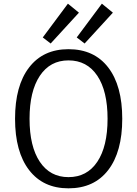

<svg xmlns="http://www.w3.org/2000/svg" viewBox="-20 -1012 747 1046"><path d="M353 14Q215 14 138.5 -85.5Q62 -185 62 -365Q62 -545 138.5 -644.5Q215 -744 353 -744Q493 -744 569.5 -644.5Q646 -545 646 -365Q646 -185 569.5 -85.5Q493 14 353 14ZM353 -47Q454 -47 510 -130.5Q566 -214 566 -365Q566 -516 510 -599.5Q454 -683 353 -683Q253 -683 197 -599Q141 -515 141 -365Q141 -214 197 -130.5Q253 -47 353 -47ZM441 -775 398 -808 535 -992 595 -943ZM256 -775 213 -808 350 -992 410 -943Z"/></svg>

Font: Fauna One
Style: Regular
Weight: 400
Designer: Eduardo Rodriguez Tunni
Foundry: Eduardo Rodriguez Tunni
Version: Version 2.001; ttfautohint (v1.8.4.7-5d5b);gftools[0.9.23]